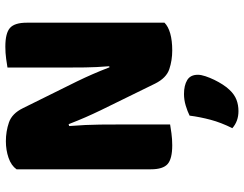

<svg xmlns="http://www.w3.org/2000/svg" viewBox="-117 -540 913 719"><g transform="rotate(-90 339.5 -180.5)"><path d="M614 -21Q600 -7 573.5 0.5Q547 8 510 8Q473 8 440 -3Q407 -14 386 -56L287 -258Q272 -289 260 -316.5Q248 -344 234 -380L227 -378Q232 -315 232.5 -261.5Q233 -208 233 -159V0Q222 2 200 5Q178 8 155 8Q104 8 84.5 -9.5Q65 -27 65 -72V-575Q79 -595 108 -605Q137 -615 170 -615Q207 -615 240.5 -603.5Q274 -592 294 -551L394 -349Q409 -318 421 -290.5Q433 -263 447 -227L451 -228Q447 -276 446.5 -318.5Q446 -361 446 -400V-609Q457 -611 479 -614Q501 -617 524 -617Q575 -617 594.5 -599.5Q614 -582 614 -537ZM362 223Q345 241 325.5 248.5Q306 256 283 256Q245 256 219 233Q240 191 250.5 151.5Q261 112 266 73Q282 65 303.5 58.5Q325 52 347 52Q379 52 399 64Q419 76 419 104Q419 116 413.5 132.5Q408 149 400 165.5Q392 182 382 197.5Q372 213 362 223Z"/></g></svg>

Font: Baloo Da 2 ExtraBold
Style: Regular
Weight: 800
Designer: Noopur Datye, Sulekha Rajkumar and Ek Type
Foundry: Ek Type
Version: Version 1.640;hotconv 1.0.111;makeotfexe 2.5.65597; ttfautoh